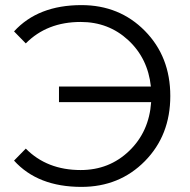

<svg xmlns="http://www.w3.org/2000/svg" viewBox="-20 -726 746 752"><path d="M299 -706Q448 -706 547.5 -605Q647 -504 647 -350Q647 -196 547.5 -95Q448 6 299 6Q128 6 35 -97L81 -144Q164 -60 296 -60Q408 -60 486 -135Q564 -210 572 -326H211V-387H571Q559 -498 482 -569Q405 -640 296 -640Q164 -640 81 -556L35 -603Q129 -706 299 -706Z"/></svg>

Font: mBank
Style: Regular
Weight: 400
Designer: Julieta Ulanovsky
Foundry: Julieta Ulanovsky
Version: Version 7.200;PS 007.200;hotconv 1.0.88;makeotf.lib2.5.64775